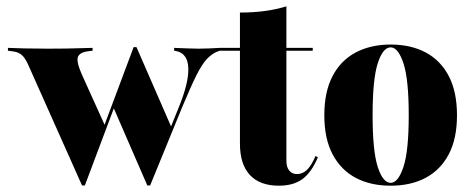

<svg xmlns="http://www.w3.org/2000/svg" viewBox="-20 -569 1480 600"><path d="M236.3 10.5 69.4 -363.7Q62.9 -379 56 -388.3Q49.2 -397.6 40.3 -402.4Q31.5 -407.3 16.9 -408.9L4.8 -410.5V-419.4Q23.4 -418.5 56.5 -417.7Q89.5 -416.9 130.6 -416.9H121.8H128.2Q159.7 -416.9 186.7 -417.3Q213.7 -417.7 235.1 -418.5Q256.5 -419.4 269.4 -419.4V-410.5L255.6 -408.9Q229.8 -405.6 223.8 -391.9Q217.7 -378.2 234.7 -338.7L309.7 -172.6L301.6 -165.3L397.6 -421.8L405.6 -416.1L245.2 10.5ZM440.3 10.5 333.1 -236.3 397.6 -421.8H406.5L516.9 -168.5L508.1 -158.1L537.1 -229.8Q570.2 -309.7 568.5 -356Q566.9 -402.4 529.8 -409.7L524.2 -410.5V-419.4Q550.8 -418.5 566.9 -417.7Q583.1 -416.9 601.6 -416.9Q620.2 -416.9 634.3 -417.7Q648.4 -418.5 666.9 -419.4V-410.5L658.1 -407.3Q641.9 -400.8 626.6 -384.7Q611.3 -368.5 593.5 -333.1Q575.8 -297.6 549.2 -233.9L449.2 10.5Z M851.6 11.3Q791.9 11.3 760.9 -22.2Q729.8 -55.6 729.8 -120.2V-209.7H875V-66.1Q875 -46.8 883.9 -35.9Q892.7 -25 908.1 -25Q925.8 -25 939.5 -38.3Q953.2 -51.6 966.1 -81.5L973.4 -77.4Q953.2 -29.8 925 -9.3Q896.8 11.3 851.6 11.3ZM729.8 -209.7V-529.8Q772.6 -529.8 808.1 -534.7Q843.5 -539.5 875 -549.2V-209.7ZM664.5 -410.5V-419.4H957.3V-410.5Z M1200.8 11.3Q1137.9 11.3 1091.5 -13.3Q1045.2 -37.9 1019.4 -86.7Q993.5 -135.5 993.5 -208.9Q993.5 -282.3 1019.4 -331.5Q1045.2 -380.6 1091.9 -405.2Q1138.7 -429.8 1200.8 -429.8Q1263.7 -429.8 1310.1 -405.2Q1356.5 -380.6 1382.3 -331.5Q1408.1 -282.3 1408.1 -208.9Q1408.1 -135.5 1382.3 -86.7Q1356.5 -37.9 1310.1 -13.3Q1263.7 11.3 1200.8 11.3ZM1200.8 2.4Q1224.2 2.4 1240.7 -47.2Q1257.3 -96.8 1257.3 -208.9Q1257.3 -321.8 1240.7 -371.4Q1224.2 -421 1200.8 -421Q1176.6 -421 1160.5 -371.4Q1144.4 -321.8 1144.4 -208.9Q1144.4 -96.8 1160.5 -47.2Q1176.6 2.4 1200.8 2.4Z"/></svg>

Font: Playfair 144pt SemiCondensed Black
Style: Regular
Weight: 900
Width: 4
Designer: Claus Eggers Sørensen
Foundry: Claus Eggers Sørensen
Version: Version 2.203